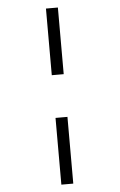

<svg xmlns="http://www.w3.org/2000/svg" viewBox="-64 -804 678 1089"><g transform="rotate(-5 274.5 -259.0)"><path d="M240.2 -760.3H308.1V-380.9H240.2ZM240.2 -137.7H308.1V242.2H240.2Z"/></g></svg>

Font: Open Sans
Style: Regular
Weight: 400
Designer: Monotype Design Team
Foundry: Monotype Imaging Inc.
Version: Version 3.000; ttfautohint (v1.8.4)